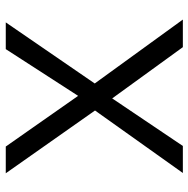

<svg xmlns="http://www.w3.org/2000/svg" viewBox="-14 -656 669 682"><g transform="rotate(-90 321.0 -314.5)"><path d="M47 -629H142L322 -372L488 -629H583L366 -313L593 0H495L313 -251L144 0H48L270 -312Z"/></g></svg>

Font: Karmilla
Style: Regular
Weight: 400
Designer: Jonathan Pinhorn
Version: Version 1.000